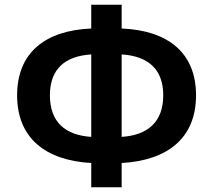

<svg xmlns="http://www.w3.org/2000/svg" viewBox="-20 -774 896 808"><path d="M492 -654V-754H364V-654C170 -646 52 -552 52 -373C52 -194 170 -99 364 -88V14H492V-88C687 -99 805 -194 805 -373C805 -552 687 -646 492 -654ZM492 -198V-545C601 -538 667 -485 667 -373C667 -260 601 -205 492 -198ZM364 -545V-198C255 -205 190 -260 190 -373C190 -485 255 -538 364 -545Z"/></svg>

Font: Spoqa Han Sans Neo Bold
Style: Bold
Weight: 700
Designer: [Spoqa Han Sans Neo] Dong-huui Kim  Younghwa Kang  Yujin Lee  [Noto Sans] Ryoko NISHIZUKA  (kana & ideographs); Paul D. 
Foundry: Spoqa (http://www.spoqa-han-sans.com)
Version: Version 1.100;hotconv 1.0.109;makeotfexe 2.5.65596